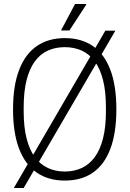

<svg xmlns="http://www.w3.org/2000/svg" viewBox="-20 -888 646 957"><path d="M303 12Q221 12 163.5 -27.5Q106 -67 75.5 -146Q45 -225 45 -343Q45 -461 75.5 -540Q106 -619 163.5 -658.5Q221 -698 303 -698Q386 -698 443 -658.5Q500 -619 530 -540Q560 -461 560 -343Q560 -225 530 -146Q500 -67 443 -27.5Q386 12 303 12ZM303 -33Q349 -33 387 -50.5Q425 -68 452 -104.5Q479 -141 493.5 -198Q508 -255 508 -334V-352Q508 -432 493.5 -489Q479 -546 452 -582.5Q425 -619 387 -636Q349 -653 303 -653Q257 -653 219 -636Q181 -619 154 -582.5Q127 -546 112.5 -489Q98 -432 98 -352V-334Q98 -255 112.5 -198Q127 -141 154 -104.5Q181 -68 219 -50.5Q257 -33 303 -33ZM49 49 505 -735H555L98 49ZM284 -736 354 -868H409L410 -865L326 -736Z"/></svg>

Font: Archivo Condensed Thin
Style: Regular
Weight: 250
Width: 3
Designer: Hector Gatti
Foundry: Omnibus-Type
Version: Version 2.001